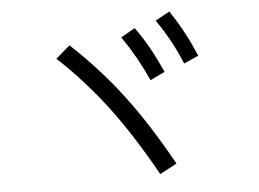

<svg xmlns="http://www.w3.org/2000/svg" viewBox="-48 -784 1034 767"><g transform="rotate(-5 469.0 -401.0)"><path d="M191.4 -574.2 248 -623Q359.4 -519.5 449.7 -400.9Q540 -282.2 632.8 -115.2L564.5 -79.1Q473.6 -242.2 386.2 -357.9Q298.8 -473.6 191.4 -574.2ZM457 -636.7 513.7 -668.9Q544.9 -625 569.3 -581.1Q593.8 -537.1 617.2 -484.4L558.6 -456.1Q537.1 -503.9 512.7 -547.4Q488.3 -590.8 457 -636.7ZM599.6 -691.4 657.2 -722.7Q689.5 -673.8 712.9 -629.9Q736.3 -585.9 756.8 -537.1L698.2 -510.7Q677.7 -560.5 653.8 -604Q629.9 -647.5 599.6 -691.4Z"/></g></svg>

Font: Pretendard JP Variable
Style: Regular
Weight: 400
Designer: Base glyphs from Inter by Rasmus Andersson; Hangul glyphs from Noto Sans CJK(Source Han Sans) by Jang Soo-young and Kang
Foundry: Kil Hyung-jin
Version: Version 1.307;Glyphs 3.2 (3192)